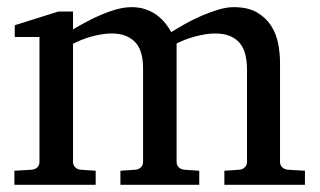

<svg xmlns="http://www.w3.org/2000/svg" viewBox="-20 -514 890 534"><path d="M604 0V-39.1L646 -42Q655.3 -43 661.1 -48.8Q667 -54.7 667 -64V-318.8Q667 -342.3 662.6 -361.1Q658.2 -379.9 647.7 -393.1Q637.2 -406.2 620.1 -413.6Q603 -420.9 578.1 -420.9Q565.4 -420.9 551.5 -418.7Q537.6 -416.5 523.7 -412.8Q509.8 -409.2 496.3 -404.1Q482.9 -398.9 471.2 -393.1V-64Q471.2 -54.7 477.1 -48.8Q482.9 -43 492.2 -42L534.2 -39.1V0H314.9V-39.1L356.9 -42Q366.2 -43 372.1 -48.8Q377.9 -54.7 377.9 -64V-325.2Q377.9 -346.2 373.3 -364Q368.7 -381.8 358.2 -394.3Q347.7 -406.7 330.8 -413.8Q314 -420.9 290 -420.9Q275.9 -420.9 260.5 -418.2Q245.1 -415.5 231 -411.4Q216.8 -407.2 204.3 -402.1Q191.9 -397 183.1 -392.1V-64Q183.1 -54.7 189 -48.8Q194.8 -43 204.1 -42L246.1 -39.1V0H20V-39.1L68.8 -42Q78.1 -43 84 -48.8Q89.8 -54.7 89.8 -64V-411.1H21V-443.8L142.1 -481.9H183.1V-432.1Q199.7 -442.4 220 -453.1Q240.2 -463.9 261.7 -473.1Q283.2 -482.4 304.9 -488.3Q326.7 -494.1 346.2 -494.1Q367.7 -494.1 385.3 -488Q402.8 -481.9 416.3 -471.9Q429.7 -461.9 439.7 -449.5Q449.7 -437 456.1 -424.8Q471.2 -434.1 492.7 -446.3Q514.2 -458.5 538.1 -469Q562 -479.5 585.9 -486.8Q609.9 -494.1 629.9 -494.1Q669.4 -494.1 694.3 -479.7Q719.2 -465.3 733.6 -443.1Q748 -420.9 753.4 -393.6Q758.8 -366.2 758.8 -340.8V-64Q758.8 -54.7 764.9 -48.8Q771 -43 779.8 -42L828.1 -39.1V0Z"/></svg>

Font: BabelStone Ogham
Style: Italic
Weight: 400
Italic angle: -30°
Designer: Andrew West
Foundry: BabelStone
Version: Version 2.02 March 14, 2022